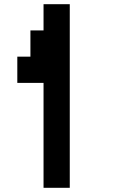

<svg xmlns="http://www.w3.org/2000/svg" viewBox="-20 -1020 540 915"><path d="M62.5 -750H125V-875H187.5V-1000H312.5V-125H187.5V-625H62.5ZM62.5 -750H125V-875H187.5V-1000H312.5V-125H187.5V-625H62.5Z"/></svg>

Font: Amiga Topaz Unicode Rus
Style: Regular
Weight: 400
Designer: dMG of Trueschool and Divine Stylers
Foundry: dMG of Trueschool and Divine Stylers
Version: Version 1.1